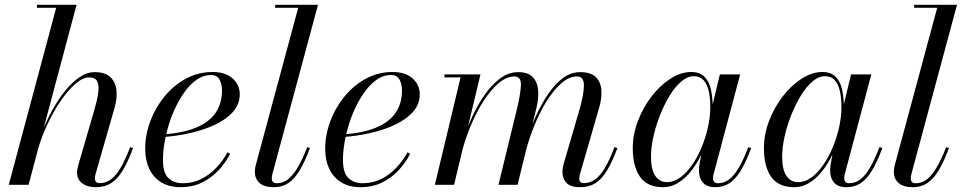

<svg xmlns="http://www.w3.org/2000/svg" viewBox="-20 -770 4008 800"><path d="M16.5 0 214 -737.5H134V-750H299L99 0ZM379 10Q344 10 322.5 -6.2Q301 -22.5 301 -51Q301 -59 303.2 -69.2Q305.5 -79.5 309 -92L372 -308Q384.5 -350.5 389 -381.8Q393.5 -413 385.5 -430.2Q377.5 -447.5 351 -447.5Q325.5 -447.5 294.8 -421.2Q264 -395 233.2 -350.2Q202.5 -305.5 176.2 -249.2Q150 -193 134 -133H127Q137 -173.5 155 -219.5Q173 -265.5 197.2 -309.8Q221.5 -354 250.2 -390Q279 -426 310.5 -447.8Q342 -469.5 374.5 -469.5Q418 -469.5 439.8 -448.8Q461.5 -428 465.2 -394Q469 -360 457 -319.5L378 -44Q377 -40.5 376.2 -35.8Q375.5 -31 375.5 -27Q375.5 -7 395.5 -7Q433 -7 462.5 -42Q492 -77 522.5 -157L534.5 -153Q513 -95.5 491.2 -59.5Q469.5 -23.5 442.8 -6.8Q416 10 379 10Z M733 10Q685 10 652 -10.2Q619 -30.5 602 -66.5Q585 -102.5 585 -150Q585 -207.5 606 -264.2Q627 -321 665 -367.5Q703 -414 754.2 -442Q805.5 -470 865.5 -470Q919.5 -470 949.2 -443.2Q979 -416.5 979 -377Q979 -336 951 -304.2Q923 -272.5 876.2 -250.5Q829.5 -228.5 773.2 -215.8Q717 -203 660 -199V-210Q703.5 -213 741.5 -221.2Q779.5 -229.5 809.5 -243.8Q839.5 -258 860.8 -279Q882 -300 893.5 -328.5Q905 -357 905 -394Q905 -418.5 894.8 -438Q884.5 -457.5 858.5 -457.5Q830 -457.5 804.2 -441Q778.5 -424.5 756.2 -396Q734 -367.5 716 -331.8Q698 -296 685.2 -256.2Q672.5 -216.5 665.8 -177.5Q659 -138.5 659 -104Q659 -48.5 682.2 -27.5Q705.5 -6.5 740.5 -6.5Q782.5 -6.5 817.2 -23.5Q852 -40.5 880 -69.8Q908 -99 928 -135.5L939 -129Q919.5 -91 889.8 -59.5Q860 -28 820.8 -9Q781.5 10 733 10Z M1120.5 10Q1081.5 10 1061.8 -7.5Q1042 -25 1042 -53Q1042 -63 1043.2 -70.8Q1044.5 -78.5 1046.5 -85L1222.5 -737.5H1126.5V-750H1305L1114.5 -43Q1113.5 -38.5 1113 -34Q1112.5 -29.5 1112.5 -26Q1112.5 -6.5 1133 -6.5Q1158 -6.5 1178.8 -22Q1199.5 -37.5 1219.5 -70.8Q1239.5 -104 1260 -157L1271.5 -153Q1250 -95.5 1228.2 -59.5Q1206.5 -23.5 1180.8 -6.8Q1155 10 1120.5 10Z M1483 10Q1435 10 1402 -10.2Q1369 -30.5 1352 -66.5Q1335 -102.5 1335 -150Q1335 -207.5 1356 -264.2Q1377 -321 1415 -367.5Q1453 -414 1504.2 -442Q1555.5 -470 1615.5 -470Q1669.5 -470 1699.2 -443.2Q1729 -416.5 1729 -377Q1729 -336 1701 -304.2Q1673 -272.5 1626.2 -250.5Q1579.5 -228.5 1523.2 -215.8Q1467 -203 1410 -199V-210Q1453.5 -213 1491.5 -221.2Q1529.5 -229.5 1559.5 -243.8Q1589.5 -258 1610.8 -279Q1632 -300 1643.5 -328.5Q1655 -357 1655 -394Q1655 -418.5 1644.8 -438Q1634.5 -457.5 1608.5 -457.5Q1580 -457.5 1554.2 -441Q1528.5 -424.5 1506.2 -396Q1484 -367.5 1466 -331.8Q1448 -296 1435.2 -256.2Q1422.5 -216.5 1415.8 -177.5Q1409 -138.5 1409 -104Q1409 -48.5 1432.2 -27.5Q1455.5 -6.5 1490.5 -6.5Q1532.5 -6.5 1567.2 -23.5Q1602 -40.5 1630 -69.8Q1658 -99 1678 -135.5L1689 -129Q1669.5 -91 1639.8 -59.5Q1610 -28 1570.8 -9Q1531.5 10 1483 10Z M2397 10Q2357.5 10 2340.5 -7.8Q2323.5 -25.5 2323.5 -54Q2323.5 -65 2325.8 -74.8Q2328 -84.5 2330 -92L2393 -308Q2413 -376.5 2413 -414Q2413 -451.5 2384 -451.5Q2352 -451.5 2319.8 -423.8Q2287.5 -396 2258.5 -349.8Q2229.5 -303.5 2206.5 -247Q2183.5 -190.5 2169 -133H2159.5Q2174 -190 2197.2 -249.2Q2220.5 -308.5 2251 -358.5Q2281.5 -408.5 2318.2 -439Q2355 -469.5 2396.5 -469.5Q2441.5 -469.5 2462.5 -448.8Q2483.5 -428 2485.8 -394Q2488 -360 2476 -319.5L2396.5 -44.5Q2395 -40 2394.2 -34.8Q2393.5 -29.5 2393.5 -25Q2393.5 -17 2398.8 -12Q2404 -7 2413.5 -7Q2438 -7 2459.2 -22Q2480.5 -37 2500.2 -70Q2520 -103 2540.5 -157L2552.5 -153Q2531 -95.5 2509.2 -59.5Q2487.5 -23.5 2460.8 -6.8Q2434 10 2397 10ZM1792 0 1899 -447.5H1832V-460H1982L1872 0ZM2057 0 2132 -308Q2149 -377.5 2150.5 -414.5Q2152 -451.5 2123 -451.5Q2091 -451.5 2058 -423.8Q2025 -396 1995.2 -349.8Q1965.5 -303.5 1941.8 -247Q1918 -190.5 1903.5 -133H1894.5Q1909 -190 1932.8 -249.2Q1956.5 -308.5 1988.2 -358.5Q2020 -408.5 2058.2 -439Q2096.5 -469.5 2139 -469.5Q2180 -469.5 2199.8 -448.8Q2219.5 -428 2222.2 -394Q2225 -360 2215 -319.5L2136.5 0Z M2743 10Q2677 10 2646.8 -33.2Q2616.5 -76.5 2616.5 -152.5Q2616.5 -210 2638 -266.2Q2659.5 -322.5 2695 -368.5Q2730.5 -414.5 2773.8 -442.2Q2817 -470 2860 -470Q2896.5 -470 2916 -449.5Q2935.5 -429 2942.5 -396Q2949.5 -363 2949.5 -325Q2949.5 -291 2942.8 -253Q2936 -215 2923 -177.5Q2910 -140 2891.8 -106.2Q2873.5 -72.5 2850.2 -46.2Q2827 -20 2800.2 -5Q2773.5 10 2743 10ZM2759 -11Q2788 -11 2814.5 -30.5Q2841 -50 2863.8 -82.8Q2886.5 -115.5 2903.5 -156.5Q2920.5 -197.5 2930 -240.8Q2939.5 -284 2939.5 -324Q2939.5 -361.5 2933 -390.5Q2926.5 -419.5 2911.5 -436Q2896.5 -452.5 2870.5 -452.5Q2844.5 -452.5 2818.8 -430.5Q2793 -408.5 2770.5 -371.8Q2748 -335 2730.2 -290.5Q2712.5 -246 2702.5 -200.5Q2692.5 -155 2692.5 -116Q2692.5 -63 2710.5 -37Q2728.5 -11 2759 -11ZM2960.5 10Q2925.5 10 2909 -9Q2892.5 -28 2892.5 -58Q2892.5 -66.5 2893 -73.2Q2893.5 -80 2894.5 -85L2907.5 -158.5L2932 -234.5L2946 -321L2979.5 -460H3064L2953 -43Q2951 -35.5 2951 -27Q2951 -18.5 2955.8 -12.5Q2960.5 -6.5 2971.5 -6.5Q2996.5 -6.5 3017.5 -22Q3038.5 -37.5 3058 -70.8Q3077.5 -104 3098 -157L3110 -153Q3088.5 -95.5 3066.8 -59.5Q3045 -23.5 3019.5 -6.8Q2994 10 2960.5 10Z M3289.5 10Q3223.5 10 3193.2 -33.2Q3163 -76.5 3163 -152.5Q3163 -210 3184.5 -266.2Q3206 -322.5 3241.5 -368.5Q3277 -414.5 3320.2 -442.2Q3363.5 -470 3406.5 -470Q3443 -470 3462.5 -449.5Q3482 -429 3489 -396Q3496 -363 3496 -325Q3496 -291 3489.2 -253Q3482.5 -215 3469.5 -177.5Q3456.5 -140 3438.2 -106.2Q3420 -72.5 3396.8 -46.2Q3373.5 -20 3346.8 -5Q3320 10 3289.5 10ZM3305.5 -11Q3334.5 -11 3361 -30.5Q3387.5 -50 3410.2 -82.8Q3433 -115.5 3450 -156.5Q3467 -197.5 3476.5 -240.8Q3486 -284 3486 -324Q3486 -361.5 3479.5 -390.5Q3473 -419.5 3458 -436Q3443 -452.5 3417 -452.5Q3391 -452.5 3365.2 -430.5Q3339.5 -408.5 3317 -371.8Q3294.5 -335 3276.8 -290.5Q3259 -246 3249 -200.5Q3239 -155 3239 -116Q3239 -63 3257 -37Q3275 -11 3305.5 -11ZM3507 10Q3472 10 3455.5 -9Q3439 -28 3439 -58Q3439 -66.5 3439.5 -73.2Q3440 -80 3441 -85L3454 -158.5L3478.5 -234.5L3492.5 -321L3526 -460H3610.5L3499.5 -43Q3497.5 -35.5 3497.5 -27Q3497.5 -18.5 3502.2 -12.5Q3507 -6.5 3518 -6.5Q3543 -6.5 3564 -22Q3585 -37.5 3604.5 -70.8Q3624 -104 3644.5 -157L3656.5 -153Q3635 -95.5 3613.2 -59.5Q3591.5 -23.5 3566 -6.8Q3540.5 10 3507 10Z M3783 10Q3744 10 3724.2 -7.5Q3704.5 -25 3704.5 -53Q3704.5 -63 3705.8 -70.8Q3707 -78.5 3709 -85L3885 -737.5H3789V-750H3967.5L3777 -43Q3776 -38.5 3775.5 -34Q3775 -29.5 3775 -26Q3775 -6.5 3795.5 -6.5Q3820.5 -6.5 3841.2 -22Q3862 -37.5 3882 -70.8Q3902 -104 3922.5 -157L3934 -153Q3912.5 -95.5 3890.8 -59.5Q3869 -23.5 3843.2 -6.8Q3817.5 10 3783 10Z"/></svg>

Font: Bodoni Moda 18pt
Style: Italic
Weight: 400
Italic angle: -13°
Designer: Owen Earl
Foundry: indestructible type
Version: Version 2.005